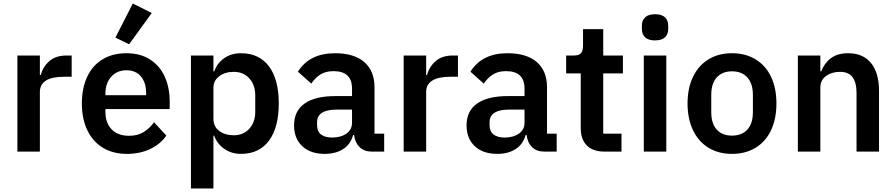

<svg xmlns="http://www.w3.org/2000/svg" viewBox="-20 -863 5098 1093"><path d="M79 0V-547H207V-436H212Q225 -484 261.5 -515.5Q298 -547 359 -547H388V-426H345Q207 -426 207 -339V0Z M844 -789 715 -611 637 -649 736 -843ZM446 -274Q446 -360 476 -425Q506 -490 563.5 -525Q621 -560 699 -560Q780 -560 835.5 -523.5Q891 -487 918.5 -425Q946 -363 946 -285V-242H580V-227Q580 -164 615 -127Q650 -90 715 -90Q762 -90 796.5 -110.5Q831 -131 857 -167L927 -91Q894 -43 835.5 -15Q777 13 703 13Q623 13 565.5 -22Q508 -57 477 -122Q446 -187 446 -274ZM580 -321H812V-331Q812 -392 782.5 -427.5Q753 -463 700 -463Q646 -463 613 -426Q580 -389 580 -329Z M1067 210V-547H1195V-457H1200Q1216 -504 1256.5 -532Q1297 -560 1352 -560Q1455 -560 1511 -485.5Q1567 -411 1567 -274Q1567 -137 1511 -62Q1455 13 1352 13Q1298 13 1257 -15.5Q1216 -44 1199 -91H1195V210ZM1433 -227V-320Q1433 -380 1399 -417Q1365 -454 1311 -454Q1261 -454 1228 -429Q1195 -404 1195 -364V-186Q1195 -143 1227.5 -118Q1260 -93 1311 -93Q1365 -93 1399 -130Q1433 -167 1433 -227Z M1654 -149Q1654 -232 1714.5 -274Q1775 -316 1889 -316H1984V-358Q1984 -458 1879 -458Q1834 -458 1804 -439Q1774 -420 1752 -387L1676 -455Q1742 -560 1887 -560Q1996 -560 2054 -509.5Q2112 -459 2112 -366V-102H2167V0H2096Q2053 0 2027 -25.5Q2001 -51 1996 -94H1990Q1976 -42 1933.5 -14.5Q1891 13 1829 13Q1747 13 1700.5 -31Q1654 -75 1654 -149ZM1984 -164V-239H1895Q1841 -239 1813 -221Q1785 -203 1785 -168V-150Q1785 -115 1807.5 -97.5Q1830 -80 1871 -80Q1920 -80 1952 -102.5Q1984 -125 1984 -164Z M2278 0V-547H2406V-436H2411Q2424 -484 2460.5 -515.5Q2497 -547 2558 -547H2587V-426H2544Q2406 -426 2406 -339V0Z M2636 -149Q2636 -232 2696.5 -274Q2757 -316 2871 -316H2966V-358Q2966 -458 2861 -458Q2816 -458 2786 -439Q2756 -420 2734 -387L2658 -455Q2724 -560 2869 -560Q2978 -560 3036 -509.5Q3094 -459 3094 -366V-102H3149V0H3078Q3035 0 3009 -25.5Q2983 -51 2978 -94H2972Q2958 -42 2915.5 -14.5Q2873 13 2811 13Q2729 13 2682.5 -31Q2636 -75 2636 -149ZM2966 -164V-239H2877Q2823 -239 2795 -221Q2767 -203 2767 -168V-150Q2767 -115 2789.5 -97.5Q2812 -80 2853 -80Q2902 -80 2934 -102.5Q2966 -125 2966 -164Z M3421 0Q3355 0 3320.5 -35Q3286 -70 3286 -134V-445H3203V-547H3247Q3276 -547 3287.5 -560.5Q3299 -574 3299 -603V-697H3414V-547H3526V-445H3414V-102H3518V0Z M3634 -698V-717Q3634 -747 3652.5 -764.5Q3671 -782 3709 -782Q3747 -782 3765.5 -764.5Q3784 -747 3784 -717V-698Q3784 -668 3765.5 -650.5Q3747 -633 3709 -633Q3671 -633 3652.5 -650.5Q3634 -668 3634 -698ZM3773 0H3645V-547H3773Z M3894 -274Q3894 -361 3925 -425.5Q3956 -490 4013 -525Q4070 -560 4147 -560Q4224 -560 4281.5 -525Q4339 -490 4369.5 -425.5Q4400 -361 4400 -274Q4400 -187 4369.5 -122Q4339 -57 4281.5 -22Q4224 13 4147 13Q4070 13 4013 -22Q3956 -57 3925 -122Q3894 -187 3894 -274ZM4266 -224V-323Q4266 -387 4234.5 -422Q4203 -457 4147 -457Q4092 -457 4060.5 -422.5Q4029 -388 4029 -323V-224Q4029 -160 4060 -125.5Q4091 -91 4147 -91Q4203 -91 4234.5 -125.5Q4266 -160 4266 -224Z M4522 0V-547H4650V-457H4655Q4673 -504 4710.5 -532Q4748 -560 4808 -560Q4893 -560 4938.5 -504Q4984 -448 4984 -346V0H4856V-333Q4856 -394 4833 -424Q4810 -454 4762 -454Q4715 -454 4682.5 -430.5Q4650 -407 4650 -364V0Z"/></svg>

Font: IBM Plex Sans JP SemiBold
Style: Regular
Weight: 600
Designer: Mike Abbink; Paul van der Laan; Pieter van Rosmalen; Wujin Sim; Yejin Wi; Jinhee Kim; Boomi Park; Yona Kim; Kichan Ma
Foundry: Sandoll Inc.
Version: Version 1.001